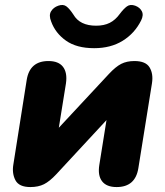

<svg xmlns="http://www.w3.org/2000/svg" viewBox="-20 -748 668 777"><path d="M103 9Q57 9 42.5 -18.5Q28 -46 34 -82L88 -424Q100 -501 176 -501Q217 -501 235 -477.5Q253 -454 247 -411L218 -231L421 -449Q448 -478 470.5 -489.5Q493 -501 524 -501Q570 -501 585.5 -475Q601 -449 595 -411L540 -68Q528 9 452 9Q411 9 393 -14.5Q375 -38 382 -81L411 -262L208 -43Q181 -14 158 -2.5Q135 9 103 9ZM361 -553Q290 -553 247 -583.5Q204 -614 187 -661Q177 -686 186.5 -702Q196 -718 216 -725Q236 -732 249 -722Q262 -712 277 -689Q303 -644 369 -644Q401 -644 424 -655.5Q447 -667 465 -692Q480 -712 493.5 -722Q507 -732 527 -725Q546 -718 554 -702.5Q562 -687 551 -665Q525 -613 476.5 -583Q428 -553 361 -553Z"/></svg>

Font: Nunito Black
Style: Italic
Weight: 900
Italic angle: -9°
Designer: Vernon Adams
Foundry: Vernon Adams
Version: Version 3.601; ttfautohint (v1.8.2.53-6de2)